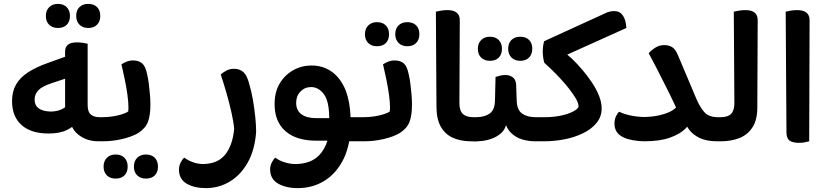

<svg xmlns="http://www.w3.org/2000/svg" viewBox="-20 -727 4258 988"><path d="M503 0H486Q425 0 382 -35Q363 -50 351 -74Q339 -65 324 -58Q288 -40 230 -40Q139 -40 90.5 -84Q42 -128 42 -206Q42 -256 62.5 -292Q83 -328 124.5 -355Q166 -382 229 -404L315 -435V-462Q315 -509 375 -509Q392 -509 407.5 -506.5Q423 -504 431 -502V-187Q431 -151 447.5 -137.5Q464 -124 492 -124H503Q510 -113 514 -97.5Q518 -82 518 -62Q518 -42 514 -26Q510 -10 503 0ZM315 -322 243 -298Q195 -282 176.5 -261.5Q158 -241 158 -214Q158 -185 179 -169.5Q200 -154 240 -153Q271 -153 296 -164Q307 -169 315 -175ZM278 -583Q250 -583 233 -599.5Q216 -616 216 -645Q216 -673 233 -690Q250 -707 278 -707Q307 -707 323.5 -690Q340 -673 340 -645Q340 -616 323.5 -599.5Q307 -583 278 -583ZM434 -583Q406 -583 389 -600Q372 -617 372 -645Q372 -674 389 -690.5Q406 -707 434 -707Q463 -707 479.5 -690.5Q496 -674 496 -645Q496 -617 479.5 -600Q463 -583 434 -583Z M487 0V-124H507Q533 -124 559.5 -128Q586 -132 608 -139Q630 -146 640 -154Q641 -163 641 -173Q641 -200 636 -237.5Q631 -275 622 -318.5Q613 -362 605 -396Q615 -403 631 -409.5Q647 -416 665 -416Q694 -416 711.5 -401Q729 -386 737 -345Q742 -326 745.5 -298Q749 -270 751.5 -241.5Q754 -213 754 -189Q754 -134 741.5 -100.5Q729 -67 692 -43Q661 -24 610.5 -12Q560 0 509 0ZM575 192Q547 192 530 175.5Q513 159 513 130Q513 102 530 85Q547 68 575 68Q604 68 620.5 85Q637 102 637 130Q637 159 620.5 175.5Q604 192 575 192ZM731 192Q703 192 686 175.5Q669 159 669 130Q669 102 686 85Q703 68 731 68Q760 68 776.5 85Q793 102 793 130Q793 159 776.5 175.5Q760 192 731 192Z M1298 -48Q1291 45 1255 109Q1219 173 1163 207Q1107 241 1039 241Q980 241 940.5 218Q901 195 901 146Q901 127 909 110.5Q917 94 928 84Q948 99 973.5 108Q999 117 1023 117Q1099 117 1138 69.5Q1177 22 1185 -64Q1182 -100 1171 -148.5Q1160 -197 1145.5 -248Q1131 -299 1116 -343Q1125 -353 1143.5 -363Q1162 -373 1184 -373Q1214 -373 1233 -355.5Q1252 -338 1263 -293Q1274 -257 1281.5 -213Q1289 -169 1293.5 -126Q1298 -83 1298 -48Z M1583 -390Q1643 -390 1688.5 -357Q1734 -324 1760 -259Q1781 -202 1784 -124H1849Q1856 -113 1860 -97.5Q1864 -82 1864 -62Q1864 -42 1859.5 -26Q1855 -10 1849 0H1777Q1768 48 1750 87Q1714 162 1652.5 201.5Q1591 241 1512 241Q1451 241 1410.5 217.5Q1370 194 1370 144Q1370 127 1378 110.5Q1386 94 1396 84Q1416 99 1444 108Q1472 117 1499 117Q1580 117 1624 70Q1651 41 1665 -3H1608Q1505 -3 1449 -52Q1393 -101 1393 -191Q1393 -253 1419 -297Q1445 -341 1488.5 -365.5Q1532 -390 1583 -390ZM1581 -279Q1548 -279 1526 -256Q1504 -233 1504 -198Q1504 -159 1531 -139Q1558 -119 1608 -119H1674Q1674 -206 1646.5 -242.5Q1619 -279 1581 -279Z M1833 0V-124H1853Q1879 -124 1905.5 -128Q1932 -132 1954 -139Q1976 -146 1986 -154Q1987 -163 1987 -173Q1987 -200 1982 -237.5Q1977 -275 1968 -318.5Q1959 -362 1951 -396Q1961 -403 1977 -409.5Q1993 -416 2011 -416Q2040 -416 2057.5 -401Q2075 -386 2083 -345Q2088 -326 2091.5 -298Q2095 -270 2097.5 -241.5Q2100 -213 2100 -189Q2100 -134 2087.5 -100.5Q2075 -67 2038 -43Q2007 -24 1956.5 -12Q1906 0 1855 0ZM1920 -489Q1892 -489 1875 -505.5Q1858 -522 1858 -551Q1858 -579 1875 -596Q1892 -613 1920 -613Q1949 -613 1965.5 -596Q1982 -579 1982 -551Q1982 -522 1965.5 -505.5Q1949 -489 1920 -489ZM2076 -489Q2048 -489 2031 -506Q2014 -523 2014 -551Q2014 -580 2031 -596.5Q2048 -613 2076 -613Q2105 -613 2121.5 -596.5Q2138 -580 2138 -551Q2138 -523 2121.5 -506Q2105 -489 2076 -489Z M2346 -623 2344 -197Q2344 -156 2362.5 -140Q2381 -124 2415 -124H2433V-123Q2439 -112 2443 -97Q2447 -82 2447 -62Q2447 -41 2443 -25Q2439 -9 2433 1L2398 0Q2349 -1 2310.5 -18Q2272 -35 2249.5 -73Q2227 -111 2226 -173L2223 -667Q2231 -669 2248 -672Q2265 -675 2283 -675Q2314 -675 2330 -662Q2346 -649 2346 -623Z M2409 0V-124H2430Q2473 -124 2499.5 -142.5Q2526 -161 2527 -209L2530 -331Q2539 -334 2552 -337.5Q2565 -341 2581 -341Q2603 -341 2619 -329Q2635 -317 2636 -290L2639 -206Q2641 -160 2667.5 -142Q2694 -124 2736 -124H2755Q2762 -113 2766 -97.5Q2770 -82 2770 -62Q2770 -42 2765.5 -26Q2761 -10 2755 0H2734Q2698 0 2666 -10Q2634 -20 2611 -42Q2593 -59 2584 -83Q2577 -59 2560 -43Q2536 -21 2502 -10.5Q2468 0 2434 0ZM2501 -414Q2473 -414 2456 -430.5Q2439 -447 2439 -476Q2439 -504 2456 -521Q2473 -538 2501 -538Q2530 -538 2546.5 -521Q2563 -504 2563 -476Q2563 -447 2546.5 -430.5Q2530 -414 2501 -414ZM2657 -414Q2629 -414 2612 -431Q2595 -448 2595 -476Q2595 -505 2612 -521.5Q2629 -538 2657 -538Q2686 -538 2702.5 -521.5Q2719 -505 2719 -476Q2719 -448 2702.5 -431Q2686 -414 2657 -414Z M3076 -169Q3076 -126 3049.5 -94Q3023 -62 2979.5 -41Q2936 -20 2884 -10Q2832 0 2781 0H2739V-124H2784Q2831 -124 2870.5 -133Q2910 -142 2933.5 -155.5Q2957 -169 2957 -180Q2957 -196 2944 -218.5Q2931 -241 2911 -267Q2891 -293 2867.5 -318.5Q2844 -344 2821 -366.5Q2798 -389 2781 -404Q2777 -418 2775 -432Q2773 -446 2773 -463Q2773 -478 2774.5 -489Q2776 -500 2780 -515L3095 -659Q3104 -664 3116.5 -667Q3129 -670 3140 -670Q3162 -670 3175 -658.5Q3188 -647 3195 -627.5Q3202 -608 3203 -583L2899 -446Q2910 -437 2922 -426Q2949 -400 2976 -368.5Q3003 -337 3026 -302.5Q3049 -268 3062.5 -234Q3076 -200 3076 -169Z M3670 0Q3617 0 3581.5 -16.5Q3546 -33 3526 -60Q3521 -67 3516 -75Q3512 -70 3507 -65Q3479 -37 3427 -18.5Q3375 0 3296 0Q3268 0 3239.5 -5Q3211 -10 3193 -18Q3165 -30 3153.5 -48.5Q3142 -67 3142 -90Q3142 -112 3149.5 -128Q3157 -144 3166 -152Q3193 -139 3228.5 -132Q3264 -125 3299 -125Q3340 -126 3376 -134.5Q3412 -143 3437 -157Q3450 -165 3459 -174Q3442 -210 3424 -247Q3395 -305 3368 -358Q3341 -411 3318 -453Q3332 -469 3352.5 -482Q3373 -495 3398 -495Q3421 -495 3438.5 -484.5Q3456 -474 3469 -442L3564 -217Q3581 -177 3604 -150.5Q3627 -124 3674 -124H3684Q3691 -113 3695 -97.5Q3699 -82 3699 -62Q3699 -42 3694.5 -26Q3690 -10 3684 0Z M3668 0V-124H3688Q3726 -124 3742.5 -141.5Q3759 -159 3759 -197L3756 -667Q3765 -669 3781.5 -672Q3798 -675 3816 -675Q3879 -675 3879 -623L3877 -173Q3877 -110 3852 -71.5Q3827 -33 3784.5 -16.5Q3742 0 3691 0Z M4092 8Q4059 8 4043 -3.5Q4027 -15 4027 -47L4023 -667Q4031 -669 4047.5 -672Q4064 -675 4082 -675Q4146 -675 4146 -623L4144 0Q4136 2 4122.5 5Q4109 8 4092 8Z"/></svg>

Font: Baloo Bhaijaan 2 SemiBold
Style: Regular
Weight: 600
Designer: Sanskriti Dholi, Noopur Datye and Ek Type
Foundry: Ek Type
Version: Version 1.700